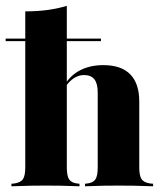

<svg xmlns="http://www.w3.org/2000/svg" viewBox="-23 -651 571 671"><path d="M137.9 -2.4Q112.9 -2.4 85.9 -2Q58.9 -1.6 16.9 0V-8.9L26.6 -9.7Q49.2 -12.9 57.3 -25Q65.3 -37.1 65.3 -66.1V-209.7H210.5V-66.1Q210.5 -36.3 218.5 -24.2Q226.6 -12.1 246.8 -9.7L254.8 -8.9V0Q213.7 -1.6 188.3 -2Q162.9 -2.4 137.9 -2.4ZM318.5 -209.7V-327.4Q318.5 -358.9 306.9 -373.8Q295.2 -388.7 271 -388.7Q245.2 -388.7 223 -368.1Q200.8 -347.6 182.3 -300L179 -302.4Q200.8 -367.7 240.7 -395.6Q280.6 -423.4 337.9 -423.4Q400.8 -423.4 432.3 -391.1Q463.7 -358.9 463.7 -296V-209.7ZM391.1 -2.4Q366.9 -2.4 340.7 -2Q314.5 -1.6 274.2 0V-8.9L281.5 -9.7Q302.4 -12.1 310.5 -24.2Q318.5 -36.3 318.5 -66.1V-209.7H463.7V-66.1Q463.7 -37.1 471.8 -25Q479.8 -12.9 502.4 -9.7L512.1 -8.9V0Q470.2 -1.6 443.5 -2Q416.9 -2.4 391.1 -2.4ZM65.3 -209.7V-611.3Q107.3 -611.3 143.1 -616.1Q179 -621 210.5 -630.6V-209.7ZM-3.2 -507.3V-516.1H329.8V-507.3Z"/></svg>

Font: Playfair 144pt SemiCondensed Black
Style: Regular
Weight: 900
Width: 4
Designer: Claus Eggers Sørensen
Foundry: Claus Eggers Sørensen
Version: Version 2.203